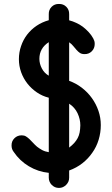

<svg xmlns="http://www.w3.org/2000/svg" viewBox="-20 -863 558 957"><path d="M223.1 22.9V-1.5Q169.9 -6.8 124 -34.2Q78.1 -61.5 47.9 -106.4Q37.6 -119.6 37.6 -137.7Q37.1 -159.2 51.8 -173.8Q66.4 -188.5 88.4 -188.5Q100.6 -188.5 109.4 -183.1Q118.2 -177.7 127 -169.4Q135.7 -161.1 144.5 -151.4Q153.3 -141.6 164.6 -131.8Q175.8 -123 189.9 -115.2Q204.1 -107.4 223.1 -104.5V-376Q191.4 -383.8 164.1 -402.3Q136.7 -420.9 116.7 -446.3Q96.7 -471.7 85.4 -502.9Q74.2 -534.2 74.2 -567.9Q74.2 -602.1 85 -633.3Q95.7 -665 115.2 -690.4Q134.8 -715.8 162.1 -734.4Q189.5 -752.9 223.1 -762.2V-792.5Q222.7 -814.5 237.3 -829.1Q252 -843.8 273.9 -843.3Q295.9 -843.8 310.5 -829.1Q325.2 -814.5 324.7 -792.5V-761.7Q342.3 -757.3 359.9 -749Q377.4 -741.2 393.1 -729.5Q408.2 -717.8 421.9 -703.1Q435.5 -688.5 444.8 -671.4Q448.2 -665 450.2 -658.7Q452.1 -652.3 452.1 -644Q452.1 -622.1 437.5 -607.4Q422.9 -592.8 401.4 -593.3Q387.2 -593.3 378.4 -599.1Q369.6 -605 361.8 -613.8Q354 -622.1 345.7 -632.8Q337.4 -643.6 324.7 -652.3V-460Q358.4 -448.2 387.7 -425.8Q417 -403.3 438 -374Q459 -344.7 470.7 -310.5Q482.4 -276.4 482.4 -239.7Q482.4 -201.7 471.7 -166.5Q460.9 -130.9 439.9 -101.6Q419.9 -72.3 390.6 -49.3Q361.3 -26.4 324.7 -13.2V22.9Q324.7 33.2 320.8 42.5Q316.4 51.8 309.6 58.6Q302.7 65.4 293.5 69.8Q284.2 73.7 273.9 73.7Q263.2 73.7 253.9 69.8Q244.6 65.4 237.8 58.6Q231 51.8 227.1 42.5Q223.1 33.2 223.1 22.9ZM324.7 -127.4Q339.4 -138.7 350.1 -150.4Q360.4 -162.1 367.2 -174.8Q374 -187.5 377 -203.1Q379.9 -218.8 380.4 -238.3Q380.4 -269 366.7 -298.3Q353 -327.6 324.7 -346.2ZM223.1 -652.8Q176.3 -622.6 176.3 -569.8Q176.3 -545.4 188.5 -522Q200.7 -498.5 223.1 -485.8Z"/></svg>

Font: Comfortaa
Style: Bold
Weight: 700
Designer: Johan Aakerlund
Foundry: Johan Aakerlund
Version: Version 2.001; ttfautohint (v1.4.1)